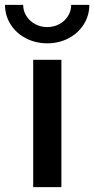

<svg xmlns="http://www.w3.org/2000/svg" viewBox="-41 -765 385 785"><path d="M94.7 -520.5H210V0H94.7ZM-20.5 -745.1H53.7Q53.7 -720.2 66.9 -699.5Q80.1 -678.7 102.5 -666.5Q125 -654.3 152.3 -654.3Q179.2 -654.3 201.7 -666.5Q224.1 -678.7 237.1 -699.5Q250 -720.2 250 -745.1H324.2Q324.2 -701.7 301.5 -665.5Q278.8 -629.4 239.5 -608.6Q200.2 -587.9 152.3 -587.9Q104.5 -587.9 64.7 -608.6Q24.9 -629.4 2.2 -665.5Q-20.5 -701.7 -20.5 -745.1Z"/></svg>

Font: Reddit Sans Vanilla SemiBold
Style: Regular
Weight: 600
Designer: Stephen Hutchings
Foundry: Reddit
Version: Version 1.013